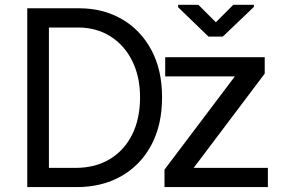

<svg xmlns="http://www.w3.org/2000/svg" viewBox="-20 -761 1210 781"><path d="M786.9 -741.5 858 -670.5 929 -741.5H1012.8V-733L886.4 -612.2H828.1L704.5 -731.5V-741.5ZM90.9 0V-727.3H302.6Q398.4 -727.3 474.6 -683.8Q550.8 -640.3 595 -559.1Q639.2 -478 639.2 -365.1Q639.2 -251.4 594.8 -169.6Q550.4 -87.7 472.3 -43.9Q394.2 0 292.6 0ZM296.9 -649.1H179V-78.1H286.9Q367.9 -78.1 426.8 -113.8Q485.8 -149.5 517.8 -214Q549.7 -278.4 549.7 -365.1Q549.7 -448.9 517.9 -513Q486.2 -577.1 429.2 -613.1Q372.2 -649.1 296.9 -649.1ZM652 -450.3V-528.4H1056.8V-461.6L767.8 -78.1H1069.6V0H649.1V-71L935.4 -450.3Z"/></svg>

Font: Interface
Style: Regular
Weight: 400
Designer: Rasmus Andersson
Foundry: rsms
Version: Version 1.8